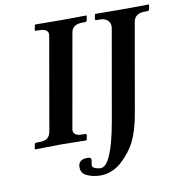

<svg xmlns="http://www.w3.org/2000/svg" viewBox="-90 -730 954 1010"><g transform="rotate(-10 386.5 -225.0)"><path d="M558.1 -556.2Q558.1 -558.1 558.6 -561.5Q559.1 -564.9 559.1 -566.9Q559.1 -586.9 544.4 -599.9Q529.8 -612.8 503.9 -612.8H485.8Q479 -612.8 479 -621.1L483.9 -645L485.8 -646Q594.7 -645 633.8 -645L771 -646L772.9 -645L769 -621.1Q767.1 -613.3 758.8 -612.8H745.1Q690.9 -612.8 683.1 -568.8L599.1 -89.8Q584 -3.9 556.9 50.5Q529.8 105 477.1 152.8Q426.3 195.8 366.2 195.8Q329.1 195.8 296.6 181.9Q264.2 168 264.2 137.2V126Q270 92.8 312 92.8Q327.1 92.8 331.1 97.9Q335 103 332 116.9Q329.1 130.9 329.1 134.8Q329.1 147 345.5 152.6Q361.8 158.2 373 158.2Q431.2 158.2 472.2 -67.9ZM263.2 -77.1Q261.2 -69.3 261.2 -64.9Q261.2 -32.7 310.1 -33.2H324.2Q332 -33.2 331.1 -23.9L326.2 -1L324.2 1Q223.1 -1 187 -1L50.8 1L48.8 -1L53.2 -23.9Q54.2 -32.7 63 -33.2H77.1Q106.9 -33.2 120.8 -43.2Q134.8 -53.2 140.1 -77.1L226.1 -568.8Q228 -576.7 228 -582Q228 -612.8 179.2 -612.8H165Q156.2 -612.8 158.2 -621.1L163.1 -645L165 -646Q262.2 -645 300.8 -645L438 -646L439.9 -645L436 -621.1Q434.1 -613.3 425.8 -612.8H412.1Q356 -612.8 350.1 -568.8Z"/></g></svg>

Font: Linux Libertine
Style: Semibold Italic
Weight: 600
Italic angle: -11.5°
Designer: Philipp H. Poll
Foundry: Philipp H. Poll
Version: Version 5.1.2 ; ttfautohint (v0.9)